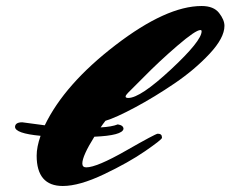

<svg xmlns="http://www.w3.org/2000/svg" viewBox="-20 -615 767 639"><path d="M54 -208 129 -198Q195 -335 364.5 -465Q534 -595 651 -595Q691 -595 709 -572Q727 -549 727 -529Q727 -489 677.5 -436Q628 -383 561 -337.5Q494 -292 429.5 -257.5Q365 -223 331 -213Q323 -203 315 -191Q352 -193 372 -201Q391 -198 391 -186Q387 -164 294 -160Q254 -96 254 -71Q254 -58 267 -58Q302 -58 400 -114Q498 -170 505 -170Q519 -170 519 -158V-156Q518 -150 463 -112Q408 -74 326 -35Q244 4 189 4Q102 4 102 -97Q102 -126 115 -163Q30 -171 30 -193Q31 -208 54 -208ZM647 -515Q631 -515 570.5 -463Q510 -411 458 -358L406 -306Q398 -298 398 -293.5Q398 -289 407 -289Q447 -289 549 -384Q651 -479 651 -511Q651 -515 647 -515Z"/></svg>

Font: Mrs Sheppards
Style: Regular
Weight: 400
Version: Version 1.000